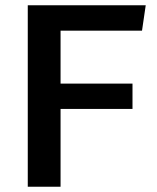

<svg xmlns="http://www.w3.org/2000/svg" viewBox="-20 -706 595 726"><path d="M85 0V-686H531L517 -590H209V-390H481V-294H209V0Z"/></svg>

Font: Chivo Medium Medium
Style: Regular
Weight: 500
Version: Version 2.002